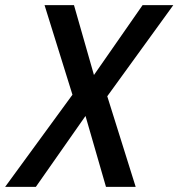

<svg xmlns="http://www.w3.org/2000/svg" viewBox="-31 -730 697 750"><path d="M-11 0 252 -360 143 -710H258L336 -437L526 -710H646L388 -354L499 0H383L303 -277L109 0Z"/></svg>

Font: Geist Mono Medium
Style: Italic
Weight: 500
Italic angle: -12°
Monospace: yes
Designer: Basement.studio, Andrés Briganti, Mateo Zaragoza
Foundry: Basement.studio, Vercel, Andrés Briganti, Guido Ferreyra, Mateo Zaragoza
Version: Version 1.500; ttfautohint (v1.8.4.7-5d5b)